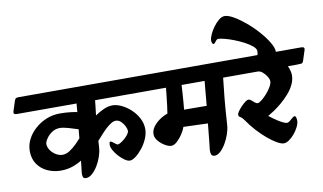

<svg xmlns="http://www.w3.org/2000/svg" viewBox="-149 -1136 2286 1357"><g transform="rotate(-10 994.5 -457.0)"><path d="M-57 -532 -33 -606Q-28 -620 -20.5 -622.5Q-13 -625 0 -625H938Q966 -625 959 -603L936 -529Q931 -513 920.5 -511.5Q910 -510 887 -510H525Q522 -485 519.5 -458.5Q517 -432 513 -403Q542 -423 575 -438Q608 -453 639 -453Q670 -453 705 -436Q740 -419 770.5 -390.5Q801 -362 820 -325Q839 -288 839 -248Q839 -214 823.5 -178.5Q808 -143 784.5 -113.5Q761 -84 736.5 -65.5Q712 -47 694 -47Q678 -47 657 -61.5Q636 -76 616.5 -97.5Q597 -119 584.5 -141.5Q572 -164 572 -180Q572 -186 573.5 -194.5Q575 -203 581 -203Q587 -203 596 -196Q605 -189 614.5 -181.5Q624 -174 630 -174Q636 -174 650 -182Q664 -190 679 -203Q694 -216 705 -230.5Q716 -245 716 -257Q716 -270 706.5 -290Q697 -310 680.5 -326Q664 -342 643 -342Q627 -342 608 -330Q589 -318 569.5 -299.5Q550 -281 531.5 -260.5Q513 -240 498 -223L495 -174Q493 -145 481.5 -111Q470 -77 451.5 -47Q433 -17 411 2Q389 21 367 21Q350 21 345.5 8Q341 -5 343.5 -24.5Q346 -44 348 -62L353 -107Q323 -88 285 -75Q247 -62 202 -62Q150 -62 105.5 -82.5Q61 -103 34.5 -142Q8 -181 8 -236Q8 -280 28.5 -320Q49 -360 85 -392Q121 -424 166.5 -442.5Q212 -461 263 -461Q304 -461 337.5 -457Q371 -453 387 -449L392 -510H-36Q-64 -510 -57 -532ZM132 -264Q132 -243 146.5 -221Q161 -199 184.5 -184.5Q208 -170 233 -170Q259 -170 285.5 -187.5Q312 -205 334.5 -227.5Q357 -250 369 -264L375 -328Q345 -338 307 -349Q269 -360 244 -360Q213 -360 187.5 -342.5Q162 -325 147 -302Q132 -279 132 -264Z M829 -532 853 -606Q858 -620 865.5 -622.5Q873 -625 886 -625H1543Q1571 -625 1564 -603L1540 -529Q1535 -513 1525 -511.5Q1515 -510 1491 -510H1444Q1440 -469 1436 -435Q1432 -401 1428.5 -364.5Q1425 -328 1421.5 -282.5Q1418 -237 1414 -174Q1412 -145 1400.5 -111Q1389 -77 1371 -46.5Q1353 -16 1332 3.5Q1311 23 1291 23Q1272 23 1266.5 9.5Q1261 -4 1262.5 -24Q1264 -44 1267 -62Q1269 -82 1273 -120Q1277 -158 1282 -210Q1261 -211 1230 -212Q1199 -213 1166.5 -214Q1134 -215 1107 -216Q1101 -196 1083.5 -168.5Q1066 -141 1043.5 -120Q1021 -99 1000 -99Q982 -99 956 -114Q930 -129 910 -152.5Q890 -176 890 -201Q890 -229 908 -254Q926 -279 954 -298.5Q982 -318 1012 -328Q1016 -349 1020 -383.5Q1024 -418 1028 -453Q1032 -488 1034 -510H850Q822 -510 829 -532ZM1133 -335Q1174 -335 1219 -334.5Q1264 -334 1295 -334L1311 -510H1146Q1145 -492 1143 -461.5Q1141 -431 1138.5 -397.5Q1136 -364 1133 -335Z M1436 -532 1459 -606Q1464 -620 1471.5 -622.5Q1479 -625 1491 -625H2024Q2052 -625 2045 -603L2021 -529Q2016 -513 2005.5 -511.5Q1995 -510 1972 -510H1909Q1917 -492 1921.5 -475Q1926 -458 1926 -443Q1926 -409 1910 -376Q1894 -343 1868 -313.5Q1842 -284 1812.5 -259Q1783 -234 1756 -216Q1729 -198 1711 -188Q1720 -181 1736 -169Q1752 -157 1771 -145Q1790 -133 1807 -125Q1824 -117 1833 -117Q1844 -117 1855 -126.5Q1866 -136 1876.5 -145Q1887 -154 1893 -154Q1901 -154 1904 -142.5Q1907 -131 1907 -121Q1907 -100 1894.5 -75Q1882 -50 1863.5 -28Q1845 -6 1824.5 8Q1804 22 1787 22Q1768 22 1737.5 4.5Q1707 -13 1672 -42.5Q1637 -72 1603.5 -109Q1570 -146 1543 -186Q1527 -209 1515 -214.5Q1503 -220 1503 -233Q1503 -242 1513.5 -257Q1524 -272 1539 -288Q1554 -304 1569 -315Q1584 -326 1593 -326Q1602 -326 1612.5 -317Q1623 -308 1633.5 -299Q1644 -290 1654 -290Q1664 -290 1683 -305Q1702 -320 1721.5 -342Q1741 -364 1754.5 -387.5Q1768 -411 1768 -427Q1768 -442 1756 -461.5Q1744 -481 1727 -495.5Q1710 -510 1693 -510H1457Q1429 -510 1436 -532Z M1711 -625Q1713 -631 1714 -638.5Q1715 -646 1715 -652Q1715 -670 1693.5 -688.5Q1672 -707 1639 -724.5Q1606 -742 1570 -756Q1534 -770 1503 -778Q1472 -786 1456 -786Q1449 -786 1442.5 -778.5Q1436 -771 1430.5 -763.5Q1425 -756 1419 -756Q1413 -756 1409.5 -764.5Q1406 -773 1406 -783Q1406 -800 1417.5 -825.5Q1429 -851 1447.5 -876.5Q1466 -902 1487.5 -919.5Q1509 -937 1529 -937Q1555 -937 1594 -914.5Q1633 -892 1676.5 -855.5Q1720 -819 1757.5 -776.5Q1795 -734 1819 -694Q1843 -654 1843 -625Z"/></g></svg>

Font: Alkatra
Style: Bold
Weight: 700
Designer: Suman Bhandary
Version: Version 1.100;gftools[0.9.22]